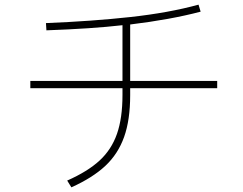

<svg xmlns="http://www.w3.org/2000/svg" viewBox="-20 -789 1040 823"><path d="M911 -442V-411H538V-381Q538 -275 512 -202Q486 -129 431.5 -78Q377 -27 286 14L268 -15Q356 -54 407 -101Q458 -148 481.5 -215.5Q505 -283 505 -382V-411H110V-442H505V-681Q375 -666 179 -659L177 -690Q375 -698 539 -716Q703 -734 831 -769L840 -739Q711 -705 538 -684V-442Z"/></svg>

Font: IBM Plex Sans JP ExtraLight
Style: Regular
Weight: 200
Designer: Mike Abbink; Paul van der Laan; Pieter van Rosmalen; Wujin Sim; Yejin Wi; Jinhee Kim; Boomi Park; Yona Kim; Kichan Ma
Foundry: Sandoll Inc.
Version: Version 1.001